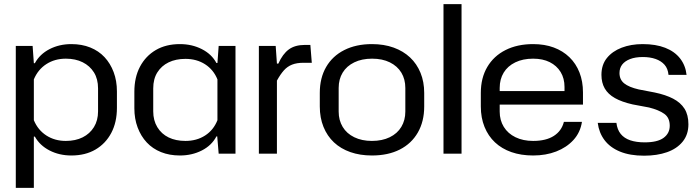

<svg xmlns="http://www.w3.org/2000/svg" viewBox="-20 -749 3408 936"><path d="M57 167V-525H139L145 -441H150Q174 -485 221.5 -509.5Q269 -534 328 -534Q379 -534 420 -517.5Q461 -501 489.5 -470.5Q518 -440 534 -397.5Q550 -355 550 -303V-223Q550 -153 522.5 -101Q495 -49 445.5 -20Q396 9 328 9Q269 9 221.5 -15.5Q174 -40 150 -83H145V167ZM301 -62Q348 -62 383 -79.5Q418 -97 438 -129.5Q458 -162 458 -206V-318Q458 -364 438 -396Q418 -428 383 -445.5Q348 -463 301 -463Q247 -463 206 -436.5Q165 -410 145 -362V-163Q165 -115 206 -88.5Q247 -62 301 -62Z M857 9Q806 9 765 -7.5Q724 -24 695.5 -54.5Q667 -85 651 -127.5Q635 -170 635 -221V-302Q635 -372 662.5 -424Q690 -476 739.5 -505Q789 -534 857 -534Q916 -534 964 -509.5Q1012 -485 1035 -442H1040L1046 -525H1128V0H1046L1039 -84H1035Q1012 -40 964 -15.5Q916 9 857 9ZM884 -62Q939 -62 980 -88.5Q1021 -115 1040 -163V-362Q1021 -409 980 -435.5Q939 -462 884 -462Q837 -462 802 -445Q767 -428 747 -396Q727 -364 727 -318V-206Q727 -162 747 -129Q767 -96 802 -79Q837 -62 884 -62Z M1242 0V-525H1324L1330 -439H1337Q1358 -486 1388 -508Q1418 -530 1466 -530H1493L1500 -443H1460Q1427 -443 1404 -434Q1381 -425 1364 -406Q1347 -387 1330 -356V0Z M1793 9Q1735 9 1688 -7.5Q1641 -24 1608 -55Q1575 -86 1557 -130.5Q1539 -175 1539 -230V-296Q1539 -369 1570 -422.5Q1601 -476 1658.5 -505Q1716 -534 1793 -534Q1852 -534 1899 -517Q1946 -500 1979 -469Q2012 -438 2030 -394Q2048 -350 2048 -296V-230Q2048 -157 2017 -103Q1986 -49 1929 -20Q1872 9 1793 9ZM1793 -62Q1843 -62 1880 -80Q1917 -98 1936.5 -130.5Q1956 -163 1956 -205V-320Q1956 -363 1936.5 -395Q1917 -427 1880.5 -445Q1844 -463 1794 -463Q1744 -463 1707 -445Q1670 -427 1650.5 -395Q1631 -363 1631 -320V-205Q1631 -163 1650.5 -130.5Q1670 -98 1707 -80Q1744 -62 1793 -62Z M2142 0V-729H2230V0Z M2579 9Q2520 9 2473 -7.5Q2426 -24 2393 -55Q2360 -86 2342 -130.5Q2324 -175 2324 -230V-296Q2324 -369 2355.5 -422.5Q2387 -476 2444.5 -505Q2502 -534 2579 -534Q2635 -534 2679.5 -517.5Q2724 -501 2756 -470Q2788 -439 2805 -395.5Q2822 -352 2822 -299V-239H2402V-305H2745L2732 -287V-325Q2732 -367 2713 -398Q2694 -429 2660 -446Q2626 -463 2579 -463Q2529 -463 2492 -445Q2455 -427 2435.5 -395Q2416 -363 2416 -320V-205Q2416 -163 2436 -130.5Q2456 -98 2493 -80Q2530 -62 2579 -62Q2642 -62 2680 -86.5Q2718 -111 2729 -155H2817Q2809 -103 2775.5 -66.5Q2742 -30 2691.5 -10.5Q2641 9 2579 9Z M3120 10Q3051 10 3002.5 -10Q2954 -30 2927 -66Q2900 -102 2894 -150H2985Q2989 -117 3006 -96Q3023 -75 3052.5 -65Q3082 -55 3123 -55Q3185 -55 3215 -77Q3245 -99 3245 -136Q3245 -175 3218.5 -194Q3192 -213 3144 -225L3064 -240Q3011 -252 2977.5 -271Q2944 -290 2928 -318Q2912 -346 2912 -384Q2912 -433 2938.5 -466Q2965 -499 3010.5 -516.5Q3056 -534 3113 -534Q3177 -534 3223 -516Q3269 -498 3295.5 -464Q3322 -430 3327 -384H3239Q3236 -415 3219.5 -433.5Q3203 -452 3176 -461.5Q3149 -471 3114 -471Q3077 -471 3051.5 -461Q3026 -451 3013 -434Q3000 -417 3000 -393Q3000 -361 3023 -342.5Q3046 -324 3094 -313L3172 -298Q3225 -287 3261.5 -268Q3298 -249 3317 -219Q3336 -189 3336 -143Q3336 -93 3308 -58.5Q3280 -24 3231.5 -7Q3183 10 3120 10Z"/></svg>

Font: Hubot Sans
Style: Regular
Weight: 400
Designer: Deni Anggara
Foundry: GitHub, Inc., Subsidiary of Microsoft Corporation
Version: Version 2.000